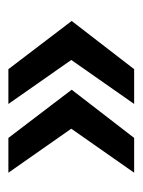

<svg xmlns="http://www.w3.org/2000/svg" viewBox="39 -433 340 458"><g transform="rotate(-90 209.0 -204.0)"><path d="M109 -54H26L131 -204L26 -354H109L224 -203ZM273 -54H190L295 -204L190 -354H273L388 -203Z"/></g></svg>

Font: Rokkitt Medium
Style: Regular
Weight: 500
Version: Version 3.103